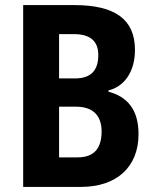

<svg xmlns="http://www.w3.org/2000/svg" viewBox="-20 -734 608 754"><path d="M272 -714H71V0H298C439 0 524 -79 524 -207C524 -304 480 -354 406 -374V-379C468 -394 510 -452 510 -538C510 -657 433 -714 272 -714ZM274 -426H212V-600H270C335 -600 366 -572 366 -518C366 -458 338 -426 274 -426ZM212 -315H279C347 -315 379 -278 379 -218C379 -152 350 -116 285 -116H212Z"/></svg>

Font: Noto Sans Hebrew Condensed
Style: Bold
Weight: 700
Width: 3
Designer: Monotype Design Team
Foundry: Monotype Imaging Inc.
Version: Version 2.004